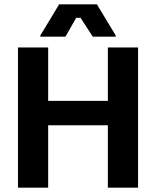

<svg xmlns="http://www.w3.org/2000/svg" viewBox="-20 -870 723 890"><path d="M283.3 -700 333.3 -787.5H353.3L410 -700H516.7V-705L429.2 -850H254.2L166.7 -705V-700ZM203.3 0V-289.2H480V0H620V-650H480V-402.5H203.3V-650H63.3V0Z"/></svg>

Font: Familjen Grotesk
Style: Bold
Weight: 700
Designer: Anders Wikstroem, Jonas Baeckman, Matilda Gysing, Kristian Moeller
Foundry: Familjen STHLM AB
Version: Version 2.000